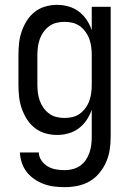

<svg xmlns="http://www.w3.org/2000/svg" viewBox="-20 -548 540 791"><path d="M248 223Q226 223 204 220.5Q182 218 161.5 210.5Q141 203 122.5 190.5Q104 178 90.5 161Q77 144 70 123Q63 102 62 80H140Q140 98 151 113.5Q162 129 177.5 138Q193 147 211 150Q229 153 248 153Q264 153 280.5 148.5Q297 144 310.5 134.5Q324 125 333.5 111Q343 97 348.5 81Q354 65 356 48.5Q358 32 358 15V-96Q350 -73 336.5 -53Q323 -33 304 -19Q285 -5 262 1.5Q239 8 215 8Q190 8 166 1Q142 -6 122.5 -21.5Q103 -37 90 -58Q77 -79 69 -102.5Q61 -126 58.5 -150.5Q56 -175 56 -200V-320Q56 -345 58.5 -369.5Q61 -394 69 -417.5Q77 -441 90 -462Q103 -483 122.5 -498.5Q142 -514 166 -521Q190 -528 215 -528Q239 -528 262 -521.5Q285 -515 304 -501Q323 -487 336.5 -467Q350 -447 358 -424V-520H436V15Q436 42 432 68.5Q428 95 417.5 119Q407 143 390 164Q373 185 350 198.5Q327 212 300.5 217.5Q274 223 248 223ZM246 -62Q263 -62 279.5 -66Q296 -70 309.5 -80Q323 -90 333 -104Q343 -118 348.5 -134Q354 -150 356 -166.5Q358 -183 358 -200V-320Q358 -337 356 -353.5Q354 -370 348.5 -386Q343 -402 333 -416Q323 -430 309.5 -440Q296 -450 279.5 -454Q263 -458 246 -458Q229 -458 212.5 -454Q196 -450 182.5 -440Q169 -430 159 -416Q149 -402 143.5 -386Q138 -370 136 -353.5Q134 -337 134 -320V-200Q134 -183 136 -166.5Q138 -150 143.5 -134Q149 -118 159 -104Q169 -90 182.5 -80Q196 -70 212.5 -66Q229 -62 246 -62Z"/></svg>

Font: Iosevka Term Curly
Style: Regular
Weight: 400
Designer: Belleve Invis
Foundry: Belleve Invis
Version: Version 32.3.0